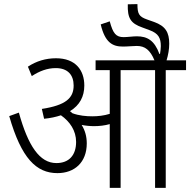

<svg xmlns="http://www.w3.org/2000/svg" viewBox="-20 -916 927 936"><path d="M403 -217C403 -250 395 -280 378 -307C398 -303 419 -301 438 -301C464 -301 491 -304 515 -311V0H568V-574H736V0H788V-574H887V-622H792C800 -648 805 -676 805 -703C805 -758 787 -789 731 -809L697 -821C657 -835 650 -849 650 -896L603 -895C601 -827 617 -802 674 -782L709 -769C753 -753 764 -730 764 -691C764 -679 762 -666 760 -653H757C733 -719 698 -739 647 -739C628 -739 602 -735 583 -735C546 -735 531 -752 515 -812L471 -797C492 -708 529 -689 579 -689C604 -689 627 -692 647 -692C687 -692 712 -672 733 -622H446V-574H515V-361C486 -352 457 -349 430 -349C401 -349 365 -352 333 -364C329 -368 325 -371 321 -374C369 -403 391 -446 391 -499C391 -573 349 -632 253 -632C203 -632 157 -618 116 -591L135 -545C173 -570 211 -584 252 -584C310 -584 339 -551 339 -499C339 -438 301 -403 184 -385L195 -337C226 -340 253 -346 277 -354C321 -323 351 -279 351 -224C351 -159 316 -121 255 -121C173 -121 117 -205 72 -367L25 -350C84 -144 157 -72 260 -72C343 -72 403 -124 403 -217Z"/></svg>

Font: Noto Sans Devanagari SemiCondensed Light
Style: Regular
Weight: 300
Width: 4
Designer: Jelle Bosma - Monotype Design Team
Foundry: Monotype Imaging Inc.
Version: Version 2.004